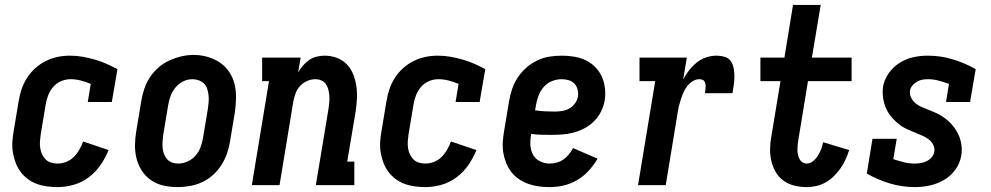

<svg xmlns="http://www.w3.org/2000/svg" viewBox="-20 -755 4040 783"><path d="M215 8Q193 8 171 5Q149 2 129 -5.5Q109 -13 92 -26Q75 -39 63 -55.5Q51 -72 43.5 -92Q36 -112 32.5 -133.5Q29 -155 30.5 -177.5Q32 -200 36 -222L56 -342Q60 -367 68 -391Q76 -415 90 -437Q104 -459 124 -477Q144 -495 167.5 -506.5Q191 -518 215.5 -523Q240 -528 265 -528Q292 -528 317.5 -523.5Q343 -519 367 -512Q391 -505 414 -495Q437 -485 459 -473L436 -339H338L350 -413Q331 -421 310 -426.5Q289 -432 268 -432Q248 -432 229 -424Q210 -416 196.5 -400Q183 -384 176 -365Q169 -346 166 -327L146 -207Q144 -193 143 -179Q142 -165 144 -151.5Q146 -138 151.5 -126Q157 -114 166 -105Q175 -96 188 -92Q201 -88 215 -88Q233 -88 250.5 -95Q268 -102 281 -115Q294 -128 303.5 -144.5Q313 -161 319 -178L423 -143Q410 -111 390 -82Q370 -53 342 -32Q314 -11 281 -1.5Q248 8 215 8Z M705 8Q676 8 648 2Q620 -4 597 -19.5Q574 -35 559 -58Q544 -81 537 -108Q530 -135 530.5 -164Q531 -193 536 -222L556 -342Q560 -367 568 -391.5Q576 -416 590.5 -438.5Q605 -461 625.5 -479Q646 -497 670 -508Q694 -519 719 -525Q744 -531 769 -531Q799 -531 826.5 -523Q854 -515 876.5 -500Q899 -485 914.5 -462Q930 -439 936.5 -412Q943 -385 942.5 -356Q942 -327 938 -298L918 -178Q914 -153 905.5 -128.5Q897 -104 882.5 -81.5Q868 -59 848 -41Q828 -23 804 -12Q780 -1 754.5 3.5Q729 8 705 8ZM707 -88Q726 -88 745 -96.5Q764 -105 777.5 -120.5Q791 -136 798 -155Q805 -174 808 -193L828 -313Q830 -327 831 -340.5Q832 -354 830.5 -367Q829 -380 825 -392.5Q821 -405 812 -414Q803 -423 790.5 -427.5Q778 -432 765 -432Q745 -432 727 -423Q709 -414 696 -398.5Q683 -383 676 -364.5Q669 -346 666 -327L646 -207Q644 -193 643 -179.5Q642 -166 643 -153Q644 -140 648.5 -128Q653 -116 661 -106.5Q669 -97 681 -92.5Q693 -88 707 -88Z M1007 0 1077 -424H1049V-520H1206L1196 -460Q1204 -474 1215.5 -487.5Q1227 -501 1241 -510.5Q1255 -520 1271.5 -524Q1288 -528 1304 -528Q1330 -528 1354 -519Q1378 -510 1395 -492Q1412 -474 1421 -450.5Q1430 -427 1433.5 -402Q1437 -377 1435.5 -350.5Q1434 -324 1430 -298L1396 -96H1425V0H1268L1320 -313Q1322 -326 1323 -339.5Q1324 -353 1323 -365.5Q1322 -378 1319 -390Q1316 -402 1309 -412Q1302 -422 1290.5 -427Q1279 -432 1266 -432Q1249 -432 1232 -424.5Q1215 -417 1203 -403.5Q1191 -390 1185 -373.5Q1179 -357 1176 -340L1120 0Z M1715 8Q1693 8 1671 5Q1649 2 1629 -5.5Q1609 -13 1592 -26Q1575 -39 1563 -55.5Q1551 -72 1543.5 -92Q1536 -112 1532.5 -133.5Q1529 -155 1530.5 -177.5Q1532 -200 1536 -222L1556 -342Q1560 -367 1568 -391Q1576 -415 1590 -437Q1604 -459 1624 -477Q1644 -495 1667.5 -506.5Q1691 -518 1715.5 -523Q1740 -528 1765 -528Q1792 -528 1817.5 -523.5Q1843 -519 1867 -512Q1891 -505 1914 -495Q1937 -485 1959 -473L1936 -339H1838L1850 -413Q1831 -421 1810 -426.5Q1789 -432 1768 -432Q1748 -432 1729 -424Q1710 -416 1696.5 -400Q1683 -384 1676 -365Q1669 -346 1666 -327L1646 -207Q1644 -193 1643 -179Q1642 -165 1644 -151.5Q1646 -138 1651.5 -126Q1657 -114 1666 -105Q1675 -96 1688 -92Q1701 -88 1715 -88Q1733 -88 1750.5 -95Q1768 -102 1781 -115Q1794 -128 1803.5 -144.5Q1813 -161 1819 -178L1923 -143Q1910 -111 1890 -82Q1870 -53 1842 -32Q1814 -11 1781 -1.5Q1748 8 1715 8Z M2221 8Q2198 8 2176 5Q2154 2 2133.5 -5.5Q2113 -13 2095.5 -25Q2078 -37 2065 -54Q2052 -71 2044 -91Q2036 -111 2032.5 -132.5Q2029 -154 2030.5 -177Q2032 -200 2036 -222L2056 -342Q2060 -367 2068.5 -392Q2077 -417 2091.5 -439Q2106 -461 2126.5 -479Q2147 -497 2171 -508.5Q2195 -520 2220.5 -524Q2246 -528 2271 -528Q2296 -528 2321 -524Q2346 -520 2368 -509.5Q2390 -499 2407 -482Q2424 -465 2434 -443Q2444 -421 2447 -395.5Q2450 -370 2446 -345Q2442 -322 2431 -300Q2420 -278 2402.5 -260.5Q2385 -243 2363 -231.5Q2341 -220 2318 -214Q2295 -208 2271.5 -206.5Q2248 -205 2225 -205Q2205 -205 2185.5 -205.5Q2166 -206 2146 -209V-207Q2142 -185 2143 -163.5Q2144 -142 2153.5 -124.5Q2163 -107 2181.5 -97.5Q2200 -88 2221 -88Q2236 -88 2250.5 -92Q2265 -96 2277.5 -104.5Q2290 -113 2300 -125.5Q2310 -138 2317 -151L2417 -108Q2402 -82 2381 -59Q2360 -36 2333.5 -20.5Q2307 -5 2278.5 1.5Q2250 8 2221 8ZM2244 -300Q2258 -300 2273 -302.5Q2288 -305 2301.5 -312.5Q2315 -320 2324.5 -333Q2334 -346 2337 -361Q2339 -376 2335.5 -390Q2332 -404 2322.5 -414Q2313 -424 2299 -428Q2285 -432 2270 -432Q2250 -432 2230.5 -424Q2211 -416 2197.5 -400.5Q2184 -385 2176.5 -365.5Q2169 -346 2166 -327L2162 -305Q2162 -305 2162 -305Q2162 -305 2162 -305Q2182 -302 2202.5 -301Q2223 -300 2244 -300Z M2582 0 2652 -424H2588V-520H2781L2766 -431Q2776 -450 2790 -468Q2804 -486 2821.5 -500Q2839 -514 2860 -521Q2881 -528 2902 -528Q2919 -528 2935 -523.5Q2951 -519 2960 -506Q2969 -493 2972 -476.5Q2975 -460 2975 -443Q2975 -426 2972.5 -409Q2970 -392 2967 -375H2855Q2856 -381 2856.5 -387Q2857 -393 2857.5 -399.5Q2858 -406 2857 -412Q2856 -418 2853 -423Q2850 -428 2844 -430Q2838 -432 2832 -432Q2818 -432 2805 -424Q2792 -416 2783 -404.5Q2774 -393 2768 -379.5Q2762 -366 2757.5 -352.5Q2753 -339 2749.5 -325.5Q2746 -312 2744 -298L2695 0Z M3270 8Q3244 8 3219.5 2Q3195 -4 3175.5 -18Q3156 -32 3143.5 -53.5Q3131 -75 3125.5 -99Q3120 -123 3120.5 -149Q3121 -175 3126 -201L3163 -424H3081V-520H3179L3214 -735H3327L3291 -520H3453V-424H3275L3236 -186Q3234 -175 3233 -165Q3232 -155 3232 -145Q3232 -135 3234 -125.5Q3236 -116 3240 -107.5Q3244 -99 3252 -93.5Q3260 -88 3270 -88Q3284 -88 3296 -98Q3308 -108 3316 -121Q3324 -134 3329 -147.5Q3334 -161 3337 -175L3443 -143Q3437 -124 3428.5 -105Q3420 -86 3408 -69Q3396 -52 3381 -37Q3366 -22 3347.5 -11.5Q3329 -1 3309 3.5Q3289 8 3270 8Z M3712 8Q3658 8 3608.5 -7Q3559 -22 3515 -47L3538 -189H3637L3623 -106Q3644 -99 3665.5 -93.5Q3687 -88 3710 -88Q3723 -88 3735 -90Q3747 -92 3758.5 -97.5Q3770 -103 3779 -113Q3788 -123 3790 -136Q3793 -152 3785 -166Q3777 -180 3765 -188.5Q3753 -197 3738.5 -203Q3724 -209 3710 -215Q3696 -221 3682 -227Q3668 -233 3655.5 -241.5Q3643 -250 3632 -260.5Q3621 -271 3611.5 -283Q3602 -295 3595.5 -308.5Q3589 -322 3585 -337.5Q3581 -353 3580 -368.5Q3579 -384 3581 -401Q3586 -430 3604 -456Q3622 -482 3648.5 -498.5Q3675 -515 3704 -521.5Q3733 -528 3763 -528Q3816 -528 3865.5 -513Q3915 -498 3959 -473L3936 -339H3838L3850 -413Q3830 -420 3808.5 -426Q3787 -432 3764 -432Q3752 -432 3741 -430Q3730 -428 3719.5 -422Q3709 -416 3701 -406.5Q3693 -397 3691 -385Q3689 -369 3696.5 -355Q3704 -341 3716 -332Q3728 -323 3742.5 -317Q3757 -311 3771 -305.5Q3785 -300 3799 -293.5Q3813 -287 3825.5 -278.5Q3838 -270 3849.5 -259.5Q3861 -249 3870 -237Q3879 -225 3886 -211.5Q3893 -198 3897 -183Q3901 -168 3902 -152Q3903 -136 3900 -120Q3895 -89 3876 -63Q3857 -37 3829.5 -21Q3802 -5 3771.5 1.5Q3741 8 3712 8Z"/></svg>

Font: Iosevka Gothic
Style: Bold Italic
Weight: 700
Italic angle: -9°
Monospace: yes
Designer: Belleve Invis
Foundry: Belleve Invis
Version: Version 15.5.1; ttfautohint (v1.8.4)